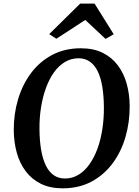

<svg xmlns="http://www.w3.org/2000/svg" viewBox="-20 -1016 755 1046"><path d="M321 10Q252.5 10 202.2 -15Q152 -40 119.5 -83.8Q87 -127.5 71.2 -184.8Q55.5 -242 55 -307Q54.5 -395 78.5 -475.2Q102.5 -555.5 149.2 -618Q196 -680.5 264.2 -716.8Q332.5 -753 420.5 -753Q490 -753 540 -728Q590 -703 622.5 -659.2Q655 -615.5 670.5 -559Q686 -502.5 686.5 -439Q687 -350.5 663.5 -269.5Q640 -188.5 593.2 -125.8Q546.5 -63 478.2 -26.5Q410 10 321 10ZM334 -43.5Q374 -43.5 407.5 -63.8Q441 -84 467 -120.5Q493 -157 510.8 -205.5Q528.5 -254 537.5 -311.8Q546.5 -369.5 546 -431.5Q545.5 -494.5 537.2 -544Q529 -593.5 512.2 -627.8Q495.5 -662 469.5 -680.2Q443.5 -698.5 407.5 -698.5Q367.5 -698.5 333.8 -678.2Q300 -658 274.2 -622Q248.5 -586 230.8 -537.8Q213 -489.5 203.8 -432.5Q194.5 -375.5 195 -314Q195.5 -250 204 -200Q212.5 -150 229.5 -115Q246.5 -80 272.5 -61.8Q298.5 -43.5 334 -43.5ZM248 -830 417 -996.5H495L599.5 -829.5L555 -804Q527.5 -829.5 499.8 -855.8Q472 -882 444.5 -907.5Q405.5 -882 366.2 -856.2Q327 -830.5 287 -805Z"/></svg>

Font: Merriweather 24pt SemiBold
Style: Italic
Weight: 600
Italic angle: -7.8°
Version: Version 2.101